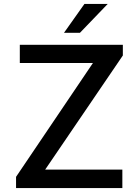

<svg xmlns="http://www.w3.org/2000/svg" viewBox="-20 -949 686 969"><path d="M61 0V-56.5L449 -631H80V-723H600V-669L208 -93H597.5V0ZM406 -929H523.5L383.5 -783.5H303Z"/></svg>

Font: Public Sans Medium
Style: Regular
Weight: 500
Designer: The Public Sans Project Authors: Dan O. Williams and USWDS (Libre Franklin designed by Pablo Impallari and Rodrigo Fuenz
Version: Version 1.007